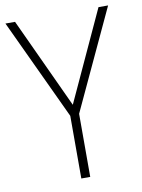

<svg xmlns="http://www.w3.org/2000/svg" viewBox="-82 -771 613 827"><g transform="rotate(-10 224.5 -357.0)"><path d="M225 -319 407 -714H449L245 -276V0H206V-274L0 -714H42Z"/></g></svg>

Font: Noto Sans Sinhala UI SemiCondensed ExtraLight
Style: Regular
Weight: 200
Width: 4
Designer: Jelle Bosma - Monotype Design Team
Foundry: Monotype Imaging Inc.
Version: Version 2.006; ttfautohint (v1.8.4.7-5d5b)